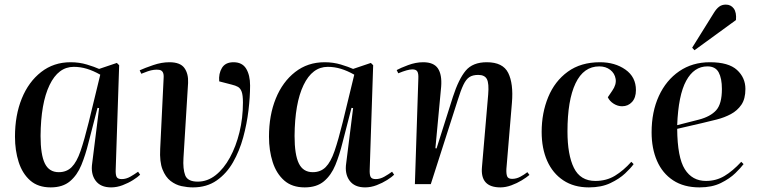

<svg xmlns="http://www.w3.org/2000/svg" viewBox="-20 -799 3293 833"><path d="M482 -64Q481 -41 486 -31.5Q491 -22 508 -22Q527 -22 545.5 -32.5Q564 -43 579 -54L588 -41Q578 -31 557.5 -18Q537 -5 512 4.5Q487 14 462 14Q416 14 394.5 -15.5Q373 -45 380 -91L410 -330L403 -331L364 -180Q351 -127 333 -83Q315 -39 283.5 -12.5Q252 14 200 14Q145 14 111 -16Q77 -46 61 -96Q45 -146 45 -206Q45 -299 74.5 -371.5Q104 -444 158.5 -486.5Q213 -529 286 -529Q324 -529 357 -519Q390 -509 410 -500L487 -526L497 -516ZM235 -52Q269 -52 291 -74Q313 -96 329.5 -144Q346 -192 365 -269L415 -475Q385 -492 357 -500.5Q329 -509 300 -509Q233 -509 195 -430Q157 -351 156 -209Q156 -128 174.5 -90Q193 -52 235 -52Z M993 -529Q1031 -529 1048 -501Q1065 -473 1065 -428Q1065 -379 1058 -320Q1051 -261 1035 -202.5Q1019 -144 991 -95Q963 -46 920 -16Q877 14 817 14Q793 14 767.5 8.5Q742 3 720 -14Q698 -31 685 -64Q672 -97 675 -153L690 -462Q692 -493 670.5 -496Q649 -499 622 -490L593 -479L586 -494Q608 -504 644.5 -516.5Q681 -529 715 -529Q762 -529 780 -504Q798 -479 796 -439L776 -114Q773 -66 783.5 -38.5Q794 -11 838 -11Q880 -11 915.5 -39Q951 -67 977.5 -115.5Q1004 -164 1019 -225.5Q1034 -287 1034 -354Q1034 -386 1028.5 -401Q1023 -416 1012.5 -422Q1002 -428 985 -432L931 -446Q928 -480 943 -504.5Q958 -529 993 -529Z M1584 -64Q1583 -41 1588 -31.5Q1593 -22 1610 -22Q1629 -22 1647.5 -32.5Q1666 -43 1681 -54L1690 -41Q1680 -31 1659.5 -18Q1639 -5 1614 4.5Q1589 14 1564 14Q1518 14 1496.5 -15.5Q1475 -45 1482 -91L1512 -330L1505 -331L1466 -180Q1453 -127 1435 -83Q1417 -39 1385.5 -12.5Q1354 14 1302 14Q1247 14 1213 -16Q1179 -46 1163 -96Q1147 -146 1147 -206Q1147 -299 1176.5 -371.5Q1206 -444 1260.5 -486.5Q1315 -529 1388 -529Q1426 -529 1459 -519Q1492 -509 1512 -500L1589 -526L1599 -516ZM1337 -52Q1371 -52 1393 -74Q1415 -96 1431.5 -144Q1448 -192 1467 -269L1517 -475Q1487 -492 1459 -500.5Q1431 -509 1402 -509Q1335 -509 1297 -430Q1259 -351 1258 -209Q1258 -128 1276.5 -90Q1295 -52 1337 -52Z M2277 -40Q2264 -29 2243.5 -16.5Q2223 -4 2198.5 5Q2174 14 2151 14Q2063 14 2071 -74L2098 -389Q2102 -437 2092.5 -455.5Q2083 -474 2055 -474Q2031 -474 2016.5 -464.5Q2002 -455 1990.5 -431Q1979 -407 1966 -365L1849 0H1780L1795 -459Q1796 -480 1790.5 -489Q1785 -498 1769 -498Q1749 -498 1708 -481L1701 -495Q1717 -504 1750.5 -516.5Q1784 -529 1816 -529Q1862 -529 1880 -502Q1898 -475 1894 -423L1869 -156L1874 -155L1945 -379Q1970 -456 2000.5 -492.5Q2031 -529 2092 -529Q2162 -529 2185 -482.5Q2208 -436 2201 -353L2177 -66Q2176 -44 2180.5 -33.5Q2185 -23 2202 -23Q2220 -23 2237 -32Q2254 -41 2268 -52Z M2583 -529Q2648 -529 2693.5 -497Q2739 -465 2739 -408Q2739 -375 2722 -356.5Q2705 -338 2679 -338Q2660 -338 2642.5 -349Q2625 -360 2617 -377L2636 -405Q2655 -432 2651 -456.5Q2647 -481 2627.5 -496Q2608 -511 2580 -511Q2512 -511 2477 -437.5Q2442 -364 2442 -229Q2442 -127 2470 -70.5Q2498 -14 2563 -14Q2611 -14 2648 -36.5Q2685 -59 2719 -97L2729 -87Q2717 -70 2692 -46.5Q2667 -23 2628 -4.5Q2589 14 2535 14Q2470 14 2424 -16.5Q2378 -47 2354 -101Q2330 -155 2330 -227Q2330 -309 2358.5 -378Q2387 -447 2443.5 -488Q2500 -529 2583 -529Z M3060 -529Q3141 -529 3177.5 -495.5Q3214 -462 3214 -413Q3214 -370 3196.5 -344.5Q3179 -319 3151 -304Q3123 -289 3089.5 -280.5Q3056 -272 3026 -265L2918 -240Q2919 -116 2951 -65Q2983 -14 3043 -14Q3087 -14 3123 -35.5Q3159 -57 3196 -97L3206 -87Q3195 -72 3170.5 -48Q3146 -24 3107.5 -5Q3069 14 3015 14Q2947 14 2900.5 -16.5Q2854 -47 2830.5 -101Q2807 -155 2807 -225Q2807 -314 2838.5 -382.5Q2870 -451 2927 -490Q2984 -529 3060 -529ZM3112 -413Q3112 -459 3098 -485Q3084 -511 3049 -511Q2991 -511 2957 -448.5Q2923 -386 2918 -256L3012 -280Q3062 -293 3087 -320.5Q3112 -348 3112 -413ZM3077 -743Q3088 -761 3100 -770Q3112 -779 3129 -779Q3151 -779 3163.5 -762Q3176 -745 3173 -712L2993 -581L2983 -592Z"/></svg>

Font: Literata 72pt Medium
Style: Italic
Weight: 500
Italic angle: -2°
Designer: Latin by Veronika Burian and Jose Scaglione. Greek by Irene Vlachou. Cyrillic by Vera Evstafieva
Foundry: TypeTogether
Version: Version 3.002